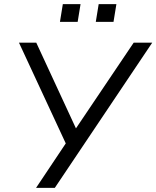

<svg xmlns="http://www.w3.org/2000/svg" viewBox="-20 -912 759 932"><path d="M155 0 308 -229V-197L72 -705H156L356 -273H338L629 -705H719L246 0ZM445 -806 459 -892H545L531 -806ZM271 -806 285 -892H371L357 -806Z"/></svg>

Font: Nunito Sans 12pt
Style: Italic
Weight: 400
Italic angle: -9°
Designer: Vernon Adams
Foundry: Vernon Adams
Version: Version 3.101;gftools[0.9.27]